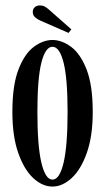

<svg xmlns="http://www.w3.org/2000/svg" viewBox="-20 -675 388 706"><path d="M173 11Q136 11 102.2 -20.2Q68.5 -51.5 47 -112.8Q25.5 -174 25.5 -263.5Q25.5 -361.5 47.8 -419.2Q70 -477 104 -502.5Q138 -528 173 -528Q207.5 -528 241.8 -502.5Q276 -477 298.5 -419.2Q321 -361.5 321 -263.5Q321 -174 299.2 -112.8Q277.5 -51.5 243.5 -20.2Q209.5 11 173 11ZM173 -14.5Q199 -14.5 213.8 -76.5Q228.5 -138.5 228.5 -263.5Q228.5 -386.5 213.8 -444.8Q199 -503 173 -503Q147 -503 132.2 -444.8Q117.5 -386.5 117.5 -263.5Q117.5 -138.5 132.2 -76.5Q147 -14.5 173 -14.5ZM232 -554 130 -598.5Q116.5 -604.5 108.5 -611.8Q100.5 -619 100.5 -631.5Q100.5 -642 107.8 -648.5Q115 -655 127 -655Q137 -655 144.2 -651Q151.5 -647 158.5 -641L242.5 -567Z"/></svg>

Font: Imbue 50pt Medium
Style: Regular
Weight: 500
Designer: Tyler Finck
Foundry: Etcetera Type Company
Version: Version 1.102; ttfautohint (v1.8.3)